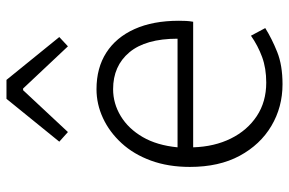

<svg xmlns="http://www.w3.org/2000/svg" viewBox="-166 -692 871 578"><g transform="rotate(-90 269.0 -402.5)"><path d="M305 13Q236 13 179.5 -20.5Q123 -54 89.5 -116Q56 -178 56 -266Q56 -331 75 -383Q94 -435 127.5 -471.5Q161 -508 203 -527.5Q245 -547 290 -547Q354 -547 400 -517.5Q446 -488 471 -432.5Q496 -377 496 -299Q496 -288 495.5 -277.5Q495 -267 493 -256H115Q117 -192 141.5 -142.5Q166 -93 209 -64.5Q252 -36 310 -36Q353 -36 387 -48.5Q421 -61 451 -82L474 -39Q442 -19 402 -3Q362 13 305 13ZM115 -303H442Q442 -399 401 -448Q360 -497 290 -497Q247 -497 209 -474Q171 -451 146 -408Q121 -365 115 -303ZM132 -659 261 -818H318L447 -659L419 -633L292 -768H287L161 -633Z"/></g></svg>

Font: Noto Sans TC Thin Light
Style: Regular
Weight: 300
Version: Version 2.004-H2;hotconv 1.0.118;makeotfexe 2.5.65603